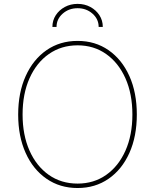

<svg xmlns="http://www.w3.org/2000/svg" viewBox="-20 -945 787 975"><path d="M374 9.8Q284.2 9.8 216.1 -37.4Q147.9 -84.5 110.1 -168.7Q72.3 -252.9 72.3 -363.3Q72.3 -474.6 110.4 -558.8Q148.4 -643.1 216.3 -690.2Q284.2 -737.3 374 -737.3Q463.4 -737.3 531.2 -690.2Q599.1 -643.1 637 -558.8Q674.8 -474.6 674.8 -363.3Q674.8 -252.4 637 -168.2Q599.1 -84 531.2 -37.1Q463.4 9.8 374 9.8ZM374 -12.7Q456.5 -12.7 519.3 -56.9Q582 -101.1 617.2 -180.2Q652.3 -259.3 652.3 -363.3Q652.3 -467.8 617.2 -546.9Q582 -626 519.3 -670.4Q456.5 -714.8 374 -714.8Q291.5 -714.8 228.5 -670.9Q165.5 -627 130.1 -547.9Q94.7 -468.8 94.7 -363.3Q94.7 -259.8 129.6 -180.7Q164.6 -101.6 227.5 -57.1Q290.5 -12.7 374 -12.7ZM374 -925.3Q409.7 -925.3 438.7 -909.7Q467.8 -894 484.9 -867.7Q502 -841.3 502 -808.1H481Q481 -848.1 449.7 -875.7Q418.5 -903.3 374 -903.3Q329.6 -903.3 298.3 -875.7Q267.1 -848.1 267.1 -808.1H246.1Q246.1 -841.3 263.2 -867.7Q280.3 -894 309.3 -909.7Q338.4 -925.3 374 -925.3Z"/></svg>

Font: Inter Thin
Style: Regular
Weight: 250
Designer: Rasmus Andersson
Foundry: rsms
Version: Version 4.001;git-66647c0bb